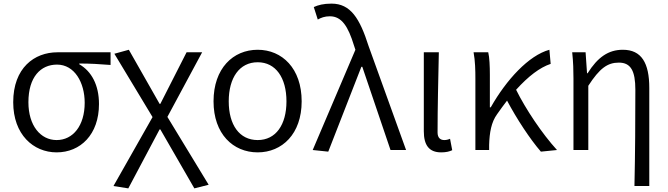

<svg xmlns="http://www.w3.org/2000/svg" viewBox="-20 -829 3694 1061"><path d="M293 13C424 13 527 -85 527 -254C527 -359 486 -435 418 -474V-478C478 -478 529 -475 591 -470V-540H297C170 -540 53 -454 53 -264C53 -86 164 13 293 13ZM293 -55C204 -55 137 -135 137 -264C137 -404 205 -472 295 -472C392 -472 448 -373 448 -261C448 -134 383 -55 293 -55Z M689 212 862 -114H866L1054 212L1133 192L905 -183L1097 -540H1011L866 -255H862L692 -554L612 -532L823 -182L607 199Z M1404 13C1539 13 1647 -89 1647 -269C1647 -451 1539 -554 1404 -554C1268 -554 1160 -451 1160 -269C1160 -89 1268 13 1404 13ZM1404 -55C1303 -55 1244 -139 1244 -269C1244 -399 1303 -485 1404 -485C1504 -485 1563 -399 1563 -269C1563 -139 1504 -55 1404 -55Z M1794 9 1977 -460H1982L2138 0H2224L2017 -574C1968 -728 1917 -809 1812 -809C1767 -809 1738 -801 1714 -790L1736 -721C1754 -731 1774 -739 1803 -739C1868 -739 1904 -683 1936 -578L1944 -554L1708 0Z M2418 13C2446 13 2464 8 2479 1L2467 -62C2455 -57 2445 -55 2435 -55C2413 -55 2398 -68 2398 -97C2398 -234 2402 -391 2405 -540H2322V-104C2322 -28 2350 13 2418 13Z M2969 9 3058 0C2975 -91 2885 -226 2832 -333C2900 -408 2963 -456 3023 -476L3016 -554C2902 -523 2778 -388 2692 -236H2687V-415C2687 -462 2685 -512 2678 -540H2597C2606 -493 2607 -438 2607 -395V0H2683V-28C2685 -97 2695 -154 2727 -198C2746 -225 2764 -250 2782 -273C2835 -173 2909 -60 2969 9Z M3486 199H3568V-343C3568 -481 3525 -554 3422 -554C3342 -554 3283 -513 3227 -424H3224L3216 -540H3142C3148 -484 3149 -438 3149 -395V0H3231V-355C3294 -452 3337 -483 3400 -483C3466 -483 3491 -437 3491 -333C3491 -172 3490 22 3486 199Z"/></svg>

Font: Noto Sans KR DemiLight
Style: Regular
Weight: 350
Designer: Ryoko NISHIZUKA 西塚涼子 (kana, bopomofo & ideographs); Paul D. Hunt (Latin, Greek & Cyrillic); Sandoll Communications 산돌커뮤니
Foundry: Adobe
Version: Version 2.004;hotconv 1.0.118;makeotfexe 2.5.65603